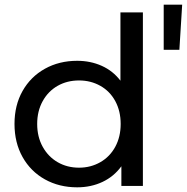

<svg xmlns="http://www.w3.org/2000/svg" viewBox="-20 -795 799 821"><path d="M591 -742V0H499V-84Q467 -40 418 -17Q369 6 310 6Q233 6 172 -28Q111 -62 76.5 -123.5Q42 -185 42 -265Q42 -345 76.5 -406Q111 -467 172 -501Q233 -535 310 -535Q367 -535 415 -513.5Q463 -492 495 -450V-742ZM496 -265Q496 -320 473 -362.5Q450 -405 409 -428Q368 -451 318 -451Q267 -451 226.5 -428Q186 -405 162.5 -362.5Q139 -320 139 -265Q139 -210 162.5 -167.5Q186 -125 226.5 -101.5Q267 -78 318 -78Q368 -78 409 -101.5Q450 -125 473 -167.5Q496 -210 496 -265ZM680 -775H759L747 -582H680Z"/></svg>

Font: Montserrat Alternates Medium
Style: Regular
Weight: 500
Designer: Julieta Ulanovsky
Foundry: Julieta Ulanovsky
Version: Version 7.200